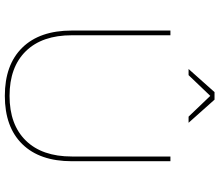

<svg xmlns="http://www.w3.org/2000/svg" viewBox="-78 -848 929 814"><g transform="rotate(90 387.0 -441.5)"><path d="M501 -776H475L387 -868L299 -776H273L371 -886H403ZM387 -17Q509 -17 576.5 -86Q644 -155 644 -281V-699H664V-281Q664 -145 591.5 -71Q519 3 387 3Q255 3 182.5 -71Q110 -145 110 -281V-699H130V-281Q130 -155 197.5 -86Q265 -17 387 -17Z"/></g></svg>

Font: TypoPRO Montserrat
Style: Regular
Weight: 250
Designer: Julieta Ulanovsky
Foundry: Julieta Ulanovsky
Version: Version 6.001